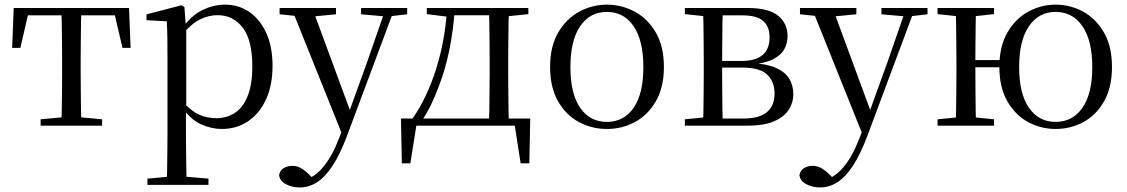

<svg xmlns="http://www.w3.org/2000/svg" viewBox="-20 -551 4944 842"><path d="M33.3 -341.2 40.1 -516H545.9L552.7 -341.2H517.1L476.8 -513.4L519.2 -483.7H66.7L109.2 -513.4L69.3 -341.2ZM158.2 0V-27.8L272.9 -38.6H313.3L427.8 -27.8V0ZM249.2 0Q250.2 -24.4 250.8 -65.3Q251.4 -106.3 251.9 -150.3Q252.4 -194.3 252.4 -228.5V-288.3Q252.4 -321.7 251.9 -365.7Q251.4 -409.7 250.8 -450.7Q250.2 -491.8 249.2 -516H336.8Q335.8 -491.8 335.3 -450.7Q334.8 -409.7 334.3 -365.7Q333.8 -321.7 333.8 -288.3V-228.5Q333.8 -194.3 334.3 -150.3Q334.8 -106.3 335.3 -65.3Q335.8 -24.4 336.8 0Z M626.5 259.8V232.4L737.7 222.2H775.5L894.2 232.4V259.8ZM711.5 259.8Q712.5 225.6 713 185.1Q713.5 144.5 714 103.1Q714.5 61.7 714.5 26.7V-286.8Q714.5 -338.2 714 -379.5Q713.5 -420.7 711.5 -457.5L622.5 -462.4V-487.9L775.9 -528L788.9 -519.6L794.9 -435.3L796.7 -430.1V-78.7L795.5 -68.7V26.5Q795.5 60.7 796 102.2Q796.5 143.7 797 184.7Q797.5 225.6 798.5 259.8ZM952.6 14.6Q908.1 14.6 863.2 -5.1Q818.3 -24.9 780.2 -77.1H767.4L781.3 -105.1Q818.5 -63.7 853.4 -48.2Q888.2 -32.7 929.5 -32.7Q973.2 -32.7 1008.6 -55.1Q1044.1 -77.6 1065.3 -128.1Q1086.5 -178.6 1086.5 -260.8Q1086.5 -374.9 1044.5 -429.7Q1002.4 -484.5 933.9 -484.5Q896.4 -484.5 859 -466.8Q821.5 -449.1 777.2 -398.2L766.6 -425H777.5Q816.9 -481.5 866.2 -506.1Q915.6 -530.6 966.3 -530.6Q1027.5 -530.6 1074.2 -498Q1121 -465.4 1148.1 -405.4Q1175.2 -345.3 1175.2 -262.6Q1175.2 -177.1 1146.5 -114.8Q1117.7 -52.4 1067.4 -18.9Q1017.2 14.6 952.6 14.6Z M1294.4 271Q1261 271 1233.9 256.7Q1206.7 242.4 1203.9 216.7Q1207.5 196.1 1224.3 186.2Q1241.1 176.2 1262.2 176.2Q1282 176.2 1299.7 186.3Q1317.5 196.3 1334.1 213.2L1362.8 241.4L1331.3 257.1L1311.5 240.1Q1360.9 226.4 1399.4 179Q1437.9 131.6 1465.9 57.6L1494.6 -15.2L1499.2 -27.8L1588.4 -274.3L1672.3 -516H1711.2L1501.1 46.5Q1471.2 125.6 1438.8 175.3Q1406.4 225.1 1370.7 248Q1335 271 1294.4 271ZM1485.7 51.4 1258 -516H1349.3L1517.7 -59.3L1523.7 -46.2ZM1206.2 -488.4V-516H1453.5V-488.4L1346.9 -478.1H1305.1ZM1563.5 -488.4V-516H1765.6V-488.4L1684.3 -478.9H1669.3Z M2259.9 0H1784.9L1809.2 -21.1L1779.5 165.4H1742.3L1738.3 -31.1H2305.3L2301.3 165.4H2263.3L2234.2 -21.5ZM2124.1 0Q2125.3 -24.4 2125.8 -65.3Q2126.3 -106.3 2126.8 -150.3Q2127.3 -194.3 2127.3 -228.5V-288.3Q2127.3 -321.7 2126.8 -365.7Q2126.3 -409.7 2125.8 -450.7Q2125.3 -491.8 2124.1 -516H2211.7Q2210.7 -491.8 2210.2 -450.7Q2209.7 -409.7 2209.2 -365.7Q2208.7 -321.7 2208.7 -288.3V-228.5Q2208.7 -194.3 2209.2 -150.3Q2209.7 -106.3 2210.2 -65.3Q2210.7 -24.4 2211.7 0ZM1851.7 -489.1V-516H1953.7V-477.4H1944.6ZM2169.1 -477.4V-516H2297.1V-489.1L2185.5 -477.4ZM1788.8 -30.4Q1853.2 -123.1 1892.8 -249.2Q1932.4 -375.4 1940.8 -516H1974.6Q1969 -425.3 1951.6 -337.1Q1934.2 -248.8 1903.2 -169.3Q1888.3 -128.8 1869.7 -90.6Q1851.1 -52.5 1828.1 -19.1V-6.8ZM1953.7 -484.1V-516H2170.9V-484.1Z M2641.5 14.6Q2575.2 14.6 2518.4 -15.9Q2461.6 -46.5 2427 -107.4Q2392.4 -168.3 2392.4 -257.8Q2392.4 -347.6 2428.1 -408.5Q2463.7 -469.3 2520.7 -500Q2577.7 -530.6 2641.5 -530.6Q2706.2 -530.6 2763.2 -500.1Q2820.2 -469.5 2855.9 -408.7Q2891.5 -347.8 2891.5 -257.8Q2891.5 -168 2856.4 -107.2Q2821.3 -46.3 2764.5 -15.8Q2707.7 14.6 2641.5 14.6ZM2641.5 -16.4Q2716 -16.4 2758.7 -78.2Q2801.4 -140.1 2801.4 -256.6Q2801.4 -373.4 2758.7 -436.1Q2716 -498.8 2641.5 -498.8Q2567.1 -498.8 2524.3 -436.1Q2481.5 -373.4 2481.5 -256.6Q2481.5 -140.1 2524.3 -78.2Q2567.1 -16.4 2641.5 -16.4Z M2983.5 0V-27.8L3092.7 -38.6L3106.2 -31.3H3240.6Q3310.8 -31.3 3343.7 -59.7Q3376.7 -88.1 3376.7 -140.4Q3376.7 -192.3 3344.8 -223.4Q3313 -254.6 3234.6 -254.6H3106.2V-283.7H3232Q3354.9 -283.7 3354.9 -387.5Q3354.9 -434.3 3327.2 -459Q3299.4 -483.7 3235 -483.7H3106.2L3092.7 -477.4L2983.5 -489.1V-516H3257.6Q3350.5 -516 3392.2 -482.3Q3433.8 -448.6 3433.8 -391.7Q3433.8 -362.3 3419.7 -335.8Q3405.5 -309.3 3370.1 -291.2Q3334.7 -273.1 3270.5 -267.5L3273.1 -274.5Q3340.6 -271.7 3381.4 -254Q3422.1 -236.3 3440.6 -206.6Q3459 -177 3459 -136.9Q3459 -101.9 3439.6 -70.8Q3420.2 -39.6 3376.2 -19.8Q3332.2 0 3257.6 0ZM3063.1 0Q3064.3 -24.4 3064.8 -65.3Q3065.3 -106.3 3065.8 -150.3Q3066.3 -194.3 3066.3 -228.5V-288.3Q3066.3 -321.7 3065.8 -365.7Q3065.3 -409.7 3064.8 -450.7Q3064.3 -491.8 3063.1 -516H3149.8Q3148.8 -491.8 3148.3 -450.2Q3147.8 -408.7 3147.3 -361.2Q3146.8 -313.7 3146.8 -272V-228.5Q3146.8 -194.3 3147.3 -150.3Q3147.8 -106.3 3148.3 -65.3Q3148.8 -24.4 3149.8 0Z M3576.4 271Q3543 271 3515.9 256.7Q3488.7 242.4 3485.9 216.7Q3489.5 196.1 3506.3 186.2Q3523.1 176.2 3544.2 176.2Q3564 176.2 3581.7 186.3Q3599.5 196.3 3616.1 213.2L3644.8 241.4L3613.3 257.1L3593.5 240.1Q3642.9 226.4 3681.4 179Q3719.9 131.6 3747.9 57.6L3776.6 -15.2L3781.2 -27.8L3870.4 -274.3L3954.3 -516H3993.2L3783.1 46.5Q3753.2 125.6 3720.8 175.3Q3688.4 225.1 3652.7 248Q3617 271 3576.4 271ZM3767.7 51.4 3540 -516H3631.3L3799.7 -59.3L3805.7 -46.2ZM3488.2 -488.4V-516H3735.5V-488.4L3628.9 -478.1H3587.1ZM3845.5 -488.4V-516H4047.6V-488.4L3966.3 -478.9H3951.3Z M4091.5 0V-27.8L4200.7 -38.6H4232.7L4339.3 -27.8V0ZM4091.5 -489.1V-516H4339.3V-489.1L4232.7 -477.4H4200.7ZM4171.1 0Q4172.3 -24.4 4172.8 -65.3Q4173.3 -106.3 4173.8 -150.3Q4174.3 -194.3 4174.3 -228.5V-288.3Q4174.3 -321.7 4173.8 -365.7Q4173.3 -409.7 4172.8 -450.7Q4172.3 -491.8 4171.1 -516H4260.3Q4259.3 -491.8 4258.8 -450.6Q4258.3 -409.5 4257.8 -364Q4257.3 -318.5 4257.3 -281.8V-260.2Q4257.3 -210.2 4257.8 -159.3Q4258.3 -108.5 4258.8 -66.4Q4259.3 -24.4 4260.3 0ZM4214.8 -256V-287.5H4413.3V-256ZM4609.3 14.6Q4544.7 14.6 4488.3 -15.9Q4432 -46.5 4397.3 -107.4Q4362.6 -168.3 4362.6 -257.8Q4362.6 -347.6 4397.9 -408.5Q4433.2 -469.3 4489.6 -500Q4546 -530.6 4609.3 -530.6Q4673.7 -530.6 4729.8 -500.1Q4785.8 -469.5 4821.2 -408.7Q4856.5 -347.8 4856.5 -257.8Q4856.5 -168 4822.1 -107.2Q4787.7 -46.3 4731.3 -15.8Q4675 14.6 4609.3 14.6ZM4609.3 -16.4Q4683.7 -16.4 4726.9 -78.2Q4770.1 -140.1 4770.1 -256.6Q4770.1 -373.4 4726.9 -436.1Q4683.7 -498.8 4609.3 -498.8Q4535.4 -498.8 4492.4 -436.1Q4449.4 -373.4 4449.4 -256.6Q4449.4 -140.1 4492.4 -78.2Q4535.4 -16.4 4609.3 -16.4Z"/></svg>

Font: Early Summer Mincho VF
Style: Regular
Weight: 250
Designer: GuiWonder
Version: Version 1.002